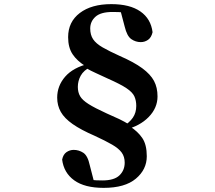

<svg xmlns="http://www.w3.org/2000/svg" viewBox="-20 -786 1040 930"><path d="M482 124Q390 124 339.5 87.5Q289 51 281 -13Q286 -38 302 -49Q318 -60 337 -60Q362 -60 383.5 -46Q405 -32 415 15L439 108L388 76Q404 83 424 85.5Q444 88 476 88Q533 88 558.5 63.5Q584 39 584 2Q584 -27 569.5 -47Q555 -67 523 -85.5Q491 -104 439 -128Q372 -157 332 -185Q292 -213 274.5 -244Q257 -275 257 -313Q257 -370 295.5 -414.5Q334 -459 412 -478L417 -486L421 -464Q385 -445 371 -419.5Q357 -394 357 -365Q357 -339 368 -320Q379 -301 409 -282Q439 -263 496 -237Q535 -220 558 -209Q581 -198 609 -181V-174Q648 -149 669.5 -117Q691 -85 691 -29Q691 35 638 79.5Q585 124 482 124ZM519 -766Q609 -766 660 -730.5Q711 -695 719 -630Q713 -604 697 -593Q681 -582 662 -582Q637 -582 616 -596.5Q595 -611 584 -657L560 -748L612 -717Q595 -724 576 -726Q557 -728 525 -728Q468 -728 442.5 -705Q417 -682 417 -648Q417 -617 431 -596Q445 -575 477 -556.5Q509 -538 560 -515Q629 -485 669 -455.5Q709 -426 726 -394Q743 -362 743 -319Q743 -263 700 -219Q657 -175 584 -157L579 -154L574 -172Q607 -192 623.5 -216Q640 -240 640 -273Q640 -299 631 -319Q622 -339 593 -358.5Q564 -378 503 -405Q467 -422 444.5 -432Q422 -442 395 -457V-465Q353 -491 331.5 -523.5Q310 -556 310 -606Q310 -680 366.5 -723Q423 -766 519 -766Z"/></svg>

Font: Noto Serif JP ExtraLight ExtraBold
Style: Regular
Weight: 800
Version: Version 2.003-H1;hotconv 1.1.1;makeotfexe 2.6.0